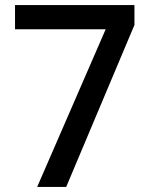

<svg xmlns="http://www.w3.org/2000/svg" viewBox="-20 -734 591 754"><path d="M395 -619H39V-714H508V-636L240 0H126Z"/></svg>

Font: Noto Sans Gurmukhi Medium
Style: Regular
Weight: 500
Designer: Jelle Bosma - Monotype Design Team
Foundry: Monotype Imaging Inc.
Version: Version 2.004; ttfautohint (v1.8.4.7-5d5b)